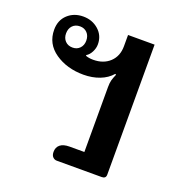

<svg xmlns="http://www.w3.org/2000/svg" viewBox="-106 -649 696 741"><g transform="rotate(20 241.5 -279.0)"><path d="M206 0Q197 0 190 -7Q183 -14 183 -28Q183 -47 196 -57.5Q209 -68 234 -68H295V-334Q295 -352 298 -363Q301 -374 308 -390L304 -392Q285 -370 255 -358.5Q225 -347 189 -347Q121 -347 72.5 -380.5Q24 -414 24 -472Q24 -511 49.5 -534.5Q75 -558 113 -558Q150 -558 176 -535Q202 -512 202 -476Q202 -460 194 -444.5Q186 -429 174 -422V-419Q187 -414 205 -414Q247 -414 273 -438.5Q299 -463 299 -504V-550H408V-16Q408 0 391 0ZM155 -474Q155 -494 143.5 -506Q132 -518 114 -518Q95 -518 83.5 -506Q72 -494 72 -474Q72 -455 83.5 -443Q95 -431 114 -431Q132 -431 143.5 -443Q155 -455 155 -474Z"/></g></svg>

Font: Maitree Semibold
Style: Regular
Weight: 600
Designer: CadsonDemak Team
Foundry: CadsonDemak
Version: Version 1.010